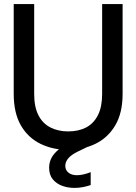

<svg xmlns="http://www.w3.org/2000/svg" viewBox="-20 -720 666 938"><path d="M311 12Q238 12 177.5 -17.5Q117 -47 82 -107.5Q47 -168 47 -262V-700H147V-261Q147 -198 167.5 -157.5Q188 -117 226 -97.5Q264 -78 313 -78Q364 -78 401 -97.5Q438 -117 458.5 -157.5Q479 -198 479 -261V-700H579V-262Q579 -168 543 -107.5Q507 -47 446.5 -17.5Q386 12 311 12ZM344 198Q311 198 283 187.5Q255 177 237.5 155.5Q220 134 220 99Q220 74 231.5 51.5Q243 29 270.5 7Q298 -15 345 -35L395 -57L419 -8L363 19Q328 36 313.5 53.5Q299 71 299 90Q299 111 314.5 123.5Q330 136 356 136Q370 136 388 132Q406 128 423 121V184Q406 190 385.5 194Q365 198 344 198Z"/></svg>

Font: DM Sans 36pt Medium
Style: Regular
Weight: 500
Designer: Colophon Foundry, Jonny Pinhorn
Foundry: Colophon Foundry
Version: Version 4.004;gftools[0.9.30]